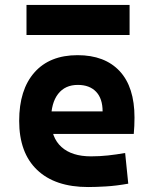

<svg xmlns="http://www.w3.org/2000/svg" viewBox="-20 -752 626 782"><path d="M338.9 9.8Q204.4 9.8 131.3 -59.8Q58.1 -129.4 58.1 -259.8Q58.1 -386.7 120.3 -457Q182.5 -527.3 295.9 -527.3Q406.7 -527.3 467.3 -462.4Q527.8 -397.4 527.8 -273.4Q527.8 -238.3 524.8 -206.5H145V-298.3H397.9Q397.9 -350.5 371.3 -378.4Q344.7 -406.2 296.9 -406.2Q245.1 -406.2 216.6 -369.4Q188 -332.5 188 -264.6Q188 -191.5 230.3 -153.4Q272.6 -115.2 350.6 -115.2Q385.8 -115.2 420 -118.9Q454.1 -122.6 489.7 -128.9L502.4 -3.9Q452.8 4.9 411.7 7.3Q370.5 9.8 338.9 9.8ZM87.9 -609.4V-731.9H507.8V-609.4Z"/></svg>

Font: Cascadia Mono PL
Style: Regular
Weight: 400
Monospace: yes
Designer: Aaron Bell
Foundry: Saja Typeworks
Version: Version 2102.003